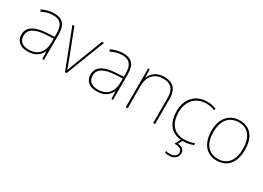

<svg xmlns="http://www.w3.org/2000/svg" viewBox="-16 -1281 3104 2264"><g transform="rotate(30 1536.0 -149.0)"><path d="M264 -537C205 -537 150 -522 97 -498L106 -472C163 -501 211 -512 264 -512C357 -512 402 -463 402 -343V-300L299 -294C142 -285 48 -234 48 -129C48 -45 102 10 208 10C316 10 372 -42 400 -103H402L406 0H428V-350C428 -480 373 -537 264 -537ZM301 -270 402 -275V-220C400 -99 341 -15 208 -15C123 -15 76 -58 76 -129C76 -222 165 -263 301 -270Z M715 0H737L941 -528H914L764 -138C747 -95 739 -69 727 -36H725C714 -69 705 -95 688 -138L538 -528H511Z M1205 -537C1146 -537 1091 -522 1038 -498L1047 -472C1104 -501 1152 -512 1205 -512C1298 -512 1343 -463 1343 -343V-300L1240 -294C1083 -285 989 -234 989 -129C989 -45 1043 10 1149 10C1257 10 1313 -42 1341 -103H1343L1347 0H1369V-350C1369 -480 1314 -537 1205 -537ZM1242 -270 1343 -275V-220C1341 -99 1282 -15 1149 -15C1064 -15 1017 -58 1017 -129C1017 -222 1106 -263 1242 -270Z M1761 -538C1649 -538 1592 -478 1569 -417H1567L1563 -528H1542V0H1568V-302C1568 -446 1646 -513 1761 -513C1858 -513 1915 -462 1915 -345V0H1941V-346C1941 -477 1875 -538 1761 -538Z M2327 10C2382 10 2430 -2 2463 -16V-41C2424 -25 2375 -15 2327 -15C2175 -15 2111 -125 2111 -261C2111 -409 2200 -513 2344 -513C2382 -513 2422 -507 2462 -489L2467 -514C2430 -530 2392 -538 2344 -538C2182 -538 2084 -422 2084 -261C2084 -116 2149 -6 2295 8L2255 85C2326 85 2358 104 2358 146C2358 191 2321 216 2270 216C2245 216 2230 215 2213 210V234C2228 238 2245 240 2270 240C2335 240 2383 203 2383 145C2383 97 2349 68 2291 65L2319 10C2322 10 2324 10 2327 10Z M3012 -264C3012 -417 2948 -538 2789 -538C2642 -538 2556 -432 2556 -264C2556 -107 2631 10 2783 10C2940 10 3012 -109 3012 -264ZM2583 -264C2583 -420 2657 -513 2789 -513C2930 -513 2985 -402 2985 -264C2985 -119 2923 -15 2783 -15C2648 -15 2583 -117 2583 -264Z"/></g></svg>

Font: Noto Sans Ethiopic Thin
Style: Regular
Weight: 100
Designer: Monotype Design Team
Foundry: Monotype Imaging Inc.
Version: Version 2.102